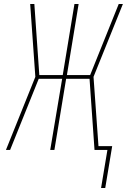

<svg xmlns="http://www.w3.org/2000/svg" viewBox="-20 -755 640 967"><path d="M489 192 521 0H456L431 -358H313L254 0H233L293 -358H175L31 0H10L158 -368L132 -735H153L178 -377H296L355 -735H376L317 -377H434L578 -735H599L451 -368L476 -19H545L510 192Z"/></svg>

Font: Iosevka Curly Thin Extended
Style: Italic
Weight: 100
Width: 7
Italic angle: -9°
Monospace: yes
Designer: Belleve Invis
Foundry: Belleve Invis
Version: Version 11.1.0; ttfautohint (v1.8.3)